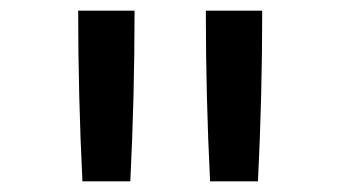

<svg xmlns="http://www.w3.org/2000/svg" viewBox="-20 -792 640 361"><path d="M135 -451Q131 -531 129 -611Q127 -691 127 -772H233Q233 -691 231 -611Q229 -531 225 -451ZM375 -451Q371 -531 369 -611Q367 -691 367 -772H473Q473 -691 471 -611Q469 -531 465 -451Z"/></svg>

Font: Iosevka Slab Medium Extended
Style: Regular
Weight: 500
Width: 7
Monospace: yes
Designer: Belleve Invis
Foundry: Belleve Invis
Version: Version 11.1.1; ttfautohint (v1.8.3)